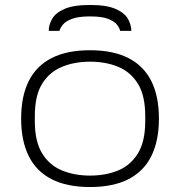

<svg xmlns="http://www.w3.org/2000/svg" viewBox="-20 -740 724 772"><path d="M342 12Q249 12 187.5 -19.5Q126 -51 95.5 -112.5Q65 -174 65 -263Q65 -353 95.5 -414Q126 -475 187.5 -506.5Q249 -538 342 -538Q435 -538 496.5 -506.5Q558 -475 588.5 -414Q619 -353 619 -263Q619 -174 588.5 -112.5Q558 -51 496.5 -19.5Q435 12 342 12ZM342 -34Q406 -34 456 -55Q506 -76 535 -124Q564 -172 564 -253V-273Q564 -355 535 -402.5Q506 -450 456 -471Q406 -492 342 -492Q279 -492 228.5 -471Q178 -450 149 -402.5Q120 -355 120 -273V-253Q120 -172 149 -124Q178 -76 228.5 -55Q279 -34 342 -34ZM342 -720Q409 -720 445 -704Q481 -688 494.5 -664Q508 -640 508 -616H463Q461 -627 450.5 -640.5Q440 -654 415 -664Q390 -674 342 -674Q295 -674 269 -664Q243 -654 232.5 -640.5Q222 -627 219 -616H176Q176 -640 189.5 -664Q203 -688 239 -704Q275 -720 342 -720Z"/></svg>

Font: Archivo Expanded Thin
Style: Regular
Weight: 250
Width: 7
Designer: Hector Gatti
Foundry: Omnibus-Type
Version: Version 2.001